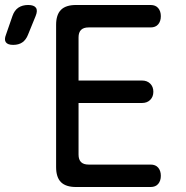

<svg xmlns="http://www.w3.org/2000/svg" viewBox="-125 -750 745 770"><path d="M190 -427H445Q465 -427 477.5 -414.5Q490 -402 490 -382Q490 -362 477.5 -349.5Q465 -337 445 -337H190V-130Q190 -110 200 -100Q210 -90 230 -90H479Q499 -90 509.5 -77.5Q520 -65 520 -45Q520 -25 509.5 -12.5Q499 0 479 0H180Q139 0 119.5 -19.5Q100 -39 100 -80V-650Q100 -691 119.5 -710.5Q139 -730 180 -730H479Q499 -730 509.5 -717.5Q520 -705 520 -685Q520 -665 509.5 -652.5Q499 -640 479 -640H230Q210 -640 200 -630Q190 -620 190 -600ZM-13 -610Q-21 -590 -35.5 -580Q-50 -570 -72 -570Q-94 -570 -101.5 -580.5Q-109 -591 -101 -611L-75 -686Q-67 -709 -51 -719.5Q-35 -730 -12 -730Q11 -730 19 -719Q27 -708 18 -686Z"/></svg>

Font: Maple Mono NF
Style: Regular
Weight: 400
Monospace: yes
Designer: subframe7536
Version: Version 7.000